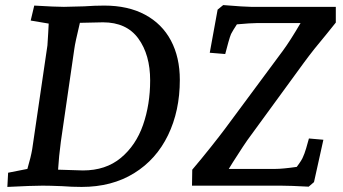

<svg xmlns="http://www.w3.org/2000/svg" viewBox="-20 -732 1351 757"><path d="M12 -51 88 -66Q102 -114 107 -144L167 -553L170 -601L172 -639L101 -651L115 -710Q198 -705 232 -705L311 -707Q355 -710 391 -710Q485 -710 552 -674Q619 -638 654 -572Q689 -506 689 -417Q689 -295 642.5 -199Q596 -103 508.5 -49Q421 5 302 5Q263 5 225 2Q175 0 148 0Q107 0 9 5ZM242 -62 307 -60Q397 -60 456.5 -109.5Q516 -159 544 -239.5Q572 -320 572 -415Q572 -516 525.5 -580Q479 -644 386 -644L295 -642Q276 -563 273 -539L220 -174Q212 -115 209 -63ZM1087 0H737L738 -63Q773 -104 811.5 -152.5Q850 -201 867 -224L1096 -533Q1124 -571 1165 -641H992Q969 -641 914 -636Q906 -624 900 -614Q894 -604 891 -598Q887 -589 880 -564Q873 -539 868 -519L807 -524L838 -694L860 -712Q946 -705 970 -705H1304V-643L1267 -597Q1218 -539 1179 -486L955 -179Q948 -170 898 -92L882 -66H1065Q1094 -66 1150 -74Q1171 -102 1175 -114Q1180 -124 1187 -147Q1194 -170 1198 -186L1255 -181L1218 -14L1197 4Q1123 0 1087 0Z"/></svg>

Font: Andada Pro SemiBold
Style: Italic
Weight: 600
Italic angle: -6.99998°
Designer: Carolina Giovagnoli
Foundry: Huerta Tipografica
Version: Version 3.005